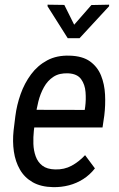

<svg xmlns="http://www.w3.org/2000/svg" viewBox="-20 -770 495 800"><path d="M201.7 9.8Q150.4 8.8 116.2 -10.7Q82 -30.3 63 -63.5Q43.9 -96.7 37.8 -138.7Q31.7 -180.7 36.6 -226.1L43.9 -285.6Q49.8 -332.5 65.9 -377.9Q82 -423.3 109.4 -460.2Q136.7 -497.1 176.8 -518.6Q216.8 -540 270.5 -538.1Q323.7 -536.6 355 -514.2Q386.2 -491.7 400.9 -455.6Q415.5 -419.4 417.7 -376Q419.9 -332.5 414.6 -289.1L407.2 -238.8H86.4L99.6 -312.5L333 -312L335 -325.2Q338.9 -355 336.4 -386.5Q334 -418 317.9 -440.2Q301.8 -462.4 265.1 -464.4Q227.5 -466.3 202.9 -450.2Q178.2 -434.1 163.1 -406.7Q147.9 -379.4 139.9 -347.4Q131.8 -315.4 128.4 -285.6L121.1 -225.6Q118.2 -198.7 119.1 -170.7Q120.1 -142.6 128.7 -118.7Q137.2 -94.7 156.5 -79.8Q175.8 -64.9 210 -64Q248 -63 278.6 -79.6Q309.1 -96.2 334.5 -123.5L375.5 -68.4Q354.5 -41.5 326.9 -23.9Q299.3 -6.3 267.6 2Q235.8 10.3 201.7 9.8ZM248 -749.5 289.1 -667 360.8 -749 434.6 -750.5V-744.1L311.5 -610.8H262.2L178.2 -743.7V-750.5Z"/></svg>

Font: Roboto Condensed
Style: Italic
Weight: 400
Italic angle: -12°
Designer: Christian Robertson
Foundry: Google
Version: Version 3.0